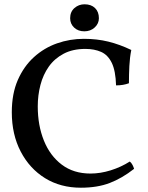

<svg xmlns="http://www.w3.org/2000/svg" viewBox="-20 -866 690 895"><path d="M357 9Q262 9 190 -35.5Q118 -80 76.5 -159.5Q35 -239 35 -343Q35 -429 63 -493Q91 -557 138.5 -600Q186 -643 246 -664Q306 -685 371 -685Q432 -685 485 -672Q538 -659 592 -633Q585 -598 583 -558.5Q581 -519 581 -478Q568 -473 553 -470.5Q538 -468 521 -468Q519 -536 501 -573Q483 -610 451.5 -624Q420 -638 378 -638Q319 -638 276.5 -615.5Q234 -593 207.5 -555.5Q181 -518 168.5 -470Q156 -422 156 -370Q156 -282 184.5 -211Q213 -140 268 -98.5Q323 -57 402 -57Q448 -57 496 -72Q544 -87 585 -113Q592 -108 597.5 -97.5Q603 -87 605 -79Q549 -35 491.5 -13Q434 9 357 9ZM373 -720Q344 -720 325.5 -737.5Q307 -755 307 -781Q307 -811 327 -828.5Q347 -846 374 -846Q405 -846 423 -828.5Q441 -811 441 -781Q441 -756 421.5 -738Q402 -720 373 -720Z"/></svg>

Font: Vollkorn Medium
Style: Regular
Weight: 500
Designer: Friedrich Althausen
Foundry: Friedrich Althausen
Version: Version 5.000